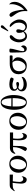

<svg xmlns="http://www.w3.org/2000/svg" viewBox="2242 -2992 775 5299"><g transform="rotate(-90 2629.5 -342.5)"><path d="M461 -462V-373L276 -377Q258 -257 258 -186Q258 -153 278 -122Q301 -89 334 -89Q382 -89 412 -135Q413 -130 413 -116Q413 -78 389 -38Q364 7 326 7Q211 7 211 -154Q211 -198 220 -268Q223 -295 226 -322Q229 -349 231 -363Q233 -377 233 -382Q129 -377 115 -375Q58 -365 14 -321L1 -337Q3 -346 54 -406Q81 -438 108 -450Q135 -462 180 -462Z M982 -234Q982 -136 916 -62Q845 15 749 15Q645 15 578 -51Q512 -117 512 -222Q512 -331 577 -402Q642 -473 751 -473Q858 -473 919 -406Q982 -340 982 -234ZM887 -263Q887 -333 863 -381Q833 -441 770 -441Q693 -441 643 -349Q604 -271 604 -186Q604 -120 633 -70Q667 -10 730 -10Q803 -10 850 -105Q887 -180 887 -263Z M1623 -456V-369H1459Q1450 -301 1450 -242Q1450 -84 1528 -84Q1577 -84 1605 -129Q1607 -119 1607 -111Q1607 -73 1584 -32Q1557 13 1521 13Q1406 13 1406 -212Q1406 -254 1415 -369H1254Q1251 -192 1248 -153Q1232 13 1169 13Q1155 13 1132 -5Q1109 -23 1109 -35Q1109 -41 1137 -84Q1171 -138 1191 -192Q1219 -273 1219 -370H1171Q1128 -370 1100 -353Q1085 -344 1045 -304L1033 -320Q1049 -384 1091.5 -420Q1134 -456 1194 -456Z M2167 -234Q2167 -136 2101 -62Q2030 15 1934 15Q1830 15 1763 -51Q1697 -117 1697 -222Q1697 -331 1762 -402Q1827 -473 1936 -473Q2043 -473 2104 -406Q2167 -340 2167 -234ZM2072 -263Q2072 -333 2048 -381Q2018 -441 1955 -441Q1878 -441 1828 -349Q1789 -271 1789 -186Q1789 -120 1818 -70Q1852 -10 1915 -10Q1988 -10 2035 -105Q2072 -180 2072 -263Z M2656 -361Q2656 -225 2619 -129Q2567 10 2456 10Q2340 10 2287 -115Q2249 -205 2249 -341Q2249 -478 2287 -575Q2340 -710 2456 -710Q2559 -710 2614 -580Q2656 -482 2656 -361ZM2344 -418 2568 -416Q2562 -536 2550 -579Q2524 -687 2454 -687Q2396 -687 2368 -576Q2350 -510 2344 -418ZM2571 -339V-382H2340V-287Q2340 -178 2355 -121Q2381 -14 2456 -14Q2518 -14 2549 -152Q2571 -241 2571 -339Z M3157 -136 3158 -129Q3161 -66 3083 -25Q3018 10 2947 10Q2870 10 2818 -23Q2758 -61 2758 -135Q2758 -208 2832 -246Q2772 -276 2772 -342Q2772 -411 2830 -445Q2876 -472 2949 -472Q2993 -472 3057 -461Q3139 -443 3139 -416Q3139 -402 3127 -380Q3112 -353 3101 -353Q3089 -353 3037 -369Q2983 -386 2952 -386Q2814 -386 2814 -320Q2814 -299 2832.5 -281Q2851 -263 2873 -263Q2887 -263 2917 -272Q2947 -282 2964 -282Q3017 -282 3017 -247Q3017 -203 2951 -203Q2931 -203 2901 -213Q2896 -215 2887 -218L2873 -223Q2847 -223 2824 -204Q2800 -184 2800 -161Q2800 -118 2858 -96Q2902 -78 2952 -78Q3071 -78 3157 -136Z M3751 -424Q3751 -400 3737 -383H3578Q3628 -369 3662 -328Q3697 -287 3697 -238Q3697 -139 3634 -67Q3567 9 3471 9Q3363 9 3296 -53Q3231 -115 3231 -222Q3231 -338 3318 -402Q3397 -461 3515 -461H3740Q3751 -447 3751 -424ZM3605 -261Q3605 -300 3589 -336Q3570 -388 3538 -388Q3313 -388 3313 -193Q3313 -132 3342 -82Q3375 -25 3433 -25Q3510 -25 3561 -107Q3605 -178 3605 -261Z M4026 -80Q4026 -47 3999 -18Q3974 9 3937 9Q3861 9 3840 -64Q3832 -94 3832 -199Q3832 -212 3830 -298Q3828 -384 3828 -394Q3828 -442 3831 -451Q3840 -471 3880 -471Q3937 -471 3937 -449Q3937 -392 3902 -273Q3867 -154 3867 -97Q3867 -59 3902 -59Q3950 -59 3991 -145Q4007 -143 4016.5 -123Q4026 -103 4026 -80Z M4580 -674Q4580 -651 4567 -638L4436 -503L4413 -506L4510 -687Q4521 -707 4547 -707Q4580 -707 4580 -674ZM4741 -205Q4741 -109 4694 -50Q4643 14 4550 14Q4506 14 4470 -9.5Q4434 -33 4415 -72Q4366 15 4279 15Q4199 15 4151 -60Q4111 -124 4111 -211Q4111 -285 4153 -366Q4203 -461 4270 -461Q4308 -461 4308 -422Q4308 -406 4277 -375Q4236 -333 4220 -306Q4189 -254 4189 -192Q4189 -135 4211 -90Q4238 -31 4287 -31Q4314 -31 4352 -51Q4396 -74 4396 -99Q4372 -134 4372 -205Q4372 -280 4421 -280Q4452 -280 4463 -263Q4470 -252 4470 -215Q4470 -193 4455 -153Q4441 -111 4441 -99Q4441 -72 4472 -50Q4503 -28 4531 -28Q4586 -28 4624 -90Q4655 -142 4655 -203Q4655 -282 4625 -335Q4612 -357 4585 -388Q4575 -399 4564 -411Q4553 -423 4548 -428.5Q4543 -434 4542 -436Q4538 -441 4538 -445Q4538 -463 4558 -463Q4620 -463 4683 -365Q4741 -274 4741 -205Z M5228 -324Q5228 -222 5153 -123Q5089 -39 4990 25H4971Q4974 -5 4974 -36Q4974 -143 4932 -230Q4908 -282 4854 -351Q4812 -406 4812 -427Q4812 -440 4830 -454Q4848 -469 4860 -469Q4936 -469 4980 -299Q5011 -176 5008 -66Q5077 -116 5121 -220Q5164 -318 5164 -408Q5164 -446 5155 -479Q5228 -437 5228 -324Z"/></g></svg>

Font: GFS Didot
Style: Regular
Weight: 400
Designer: Takis Katsoulidis and George D. Matthiopoulos
Foundry: Takis Katsoulidis and George D. Matthiopoulos
Version: Version 1.0